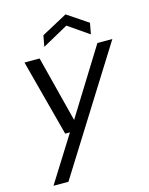

<svg xmlns="http://www.w3.org/2000/svg" viewBox="-134 -787 849 1091"><g transform="rotate(-15 290.5 -241.5)"><path d="M42 220 211 -49H183L64 -499H153L252 -111L493 -499H581L130 220ZM196 -556 208 -621 360 -703 482 -621 470 -556 348 -640Z"/></g></svg>

Font: DM Sans 20pt
Style: Italic
Weight: 400
Italic angle: -10°
Version: Version 4.004;gftools[0.9.30]